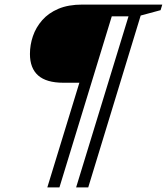

<svg xmlns="http://www.w3.org/2000/svg" viewBox="-20 -696 730 840"><path d="M240 124H187L432 -676H572.5L556.5 -624.5H469ZM366 124H313L558 -676H690L682.5 -651.5L595.5 -628ZM467 -676 362 -334H257.5Q183 -334 147 -365.8Q111 -397.5 111 -460Q111 -499.5 124 -537.8Q137 -576 164.5 -607.5Q192 -639 235.5 -657.5Q279 -676 341 -676Z"/></svg>

Font: Newsreader 16pt 16pt Medium
Style: Italic
Weight: 500
Italic angle: -17°
Version: Version 1.003